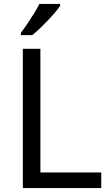

<svg xmlns="http://www.w3.org/2000/svg" viewBox="-20 -964 564 984"><path d="M97 0V-714H187V-80H499V0ZM288 -934Q279 -920 262 -900Q245 -880 224.5 -858.5Q204 -837 183.5 -817.5Q163 -798 145 -784H87V-796Q102 -815 119.5 -841Q137 -867 154 -894.5Q171 -922 182 -944H288Z"/></svg>

Font: Noto Sans Vithkuqi
Style: Regular
Weight: 400
Version: Version 1.001